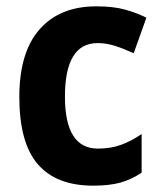

<svg xmlns="http://www.w3.org/2000/svg" viewBox="-20 -642 511 606"><path d="M274 -56Q158 -56 99.5 -123.5Q41 -191 41 -336Q41 -477 105 -549.5Q169 -622 284 -622Q338 -622 375.5 -611.5Q413 -601 442 -586L402 -474Q369 -489 342 -497.5Q315 -506 288 -506Q185 -506 185 -337Q185 -173 289 -173Q330 -173 362.5 -185Q395 -197 427 -219V-97Q394 -75 359.5 -65.5Q325 -56 274 -56Z"/></svg>

Font: Noto Sans Malayalam UI SemiCondensed
Style: Bold
Weight: 700
Width: 4
Designer: Jelle Bosma - Monotype Design Team
Foundry: Monotype Imaging Inc.
Version: Version 2.104; ttfautohint (v1.8.4.7-5d5b)